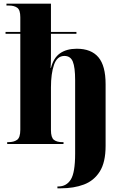

<svg xmlns="http://www.w3.org/2000/svg" viewBox="-20 -780 665 1040"><path d="M291 240V230H296Q340 230 363.5 192.5Q387 155 387 52V-346Q387 -415 374.5 -446Q362 -477 329 -477Q289 -477 272.5 -429Q256 -381 256 -307V-75Q256 -35 272 -22.5Q288 -10 318 -10H324V0H19V-10H25Q55 -10 72.5 -22.5Q90 -35 90 -77V-597H10V-607H90V-687Q90 -726 73.5 -738Q57 -750 28 -750H15V-760H256V-607H394V-597H256V-522Q256 -493 256 -466.5Q256 -440 254 -412H256Q270 -467 305.5 -491.5Q341 -516 396 -516Q474 -516 513 -470Q552 -424 552 -324V10Q552 99 520.5 149Q489 199 434.5 219.5Q380 240 310 240Z"/></svg>

Font: Noto Serif Display SemiCondensed ExtraBold
Style: Regular
Weight: 800
Width: 4
Designer: Monotype Design Team
Foundry: Monotype Imaging Inc.
Version: Version 2.009